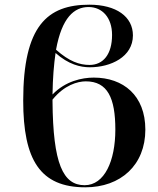

<svg xmlns="http://www.w3.org/2000/svg" viewBox="-20 -789 675 819"><path d="M344 10C495 10 600 -85 600 -236C600 -382 506 -458 380 -458C330 -458 259 -443 204 -386C205 -457 210 -515 217 -563C272 -514 323 -502 363 -502C452 -502 547 -546 547 -638C547 -718 476 -769 361 -769C182 -769 79 -679 79 -360C79 -107 151 10 344 10ZM358 -759C416 -759 458 -714 458 -640C458 -557 420 -512 362 -512C319 -512 275 -527 219 -577C244 -714 296 -759 358 -759ZM204 -358V-364C254 -426 311 -442 346 -442C439 -442 472 -371 472 -236C472 -103 426 1 341 1C249 1 206 -90 204 -358Z"/></svg>

Font: Noto Serif Display SemiBold
Style: Regular
Weight: 600
Designer: Monotype Design Team
Foundry: Monotype Imaging Inc.
Version: Version 2.009